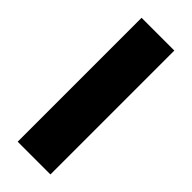

<svg xmlns="http://www.w3.org/2000/svg" viewBox="-231 -734 767 767"><g transform="rotate(45 152.5 -350.0)"><path d="M60 0V-700H245V0Z"/></g></svg>

Font: Figtree Light Black
Style: Regular
Weight: 900
Version: Version 2.000